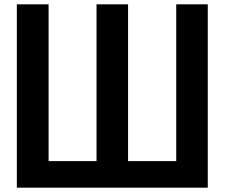

<svg xmlns="http://www.w3.org/2000/svg" viewBox="-20 -817 1040 889"><path d="M58 52H942V-797H796V-71H573V-797H427V-71H205V-797H58Z"/></svg>

Font: LINE Seed JP_OTF Bold
Style: Regular
Weight: 700
Designer: LINE & Fontrix & Fontworks
Version: Version 1.009